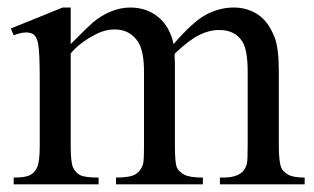

<svg xmlns="http://www.w3.org/2000/svg" viewBox="-20 -480 818 500"><path d="M164.1 -365.2Q212.9 -414.1 221.7 -421.4Q243.7 -439.9 269 -450.2Q294.4 -460.4 319.3 -460.4Q361.3 -460.4 391.6 -436Q421.9 -411.6 432.1 -365.2Q482.4 -423.8 517.1 -442.1Q551.8 -460.4 588.4 -460.4Q624 -460.4 651.6 -442.1Q679.2 -423.8 695.3 -382.3Q706.1 -354 706.1 -293.5V-101.1Q706.1 -59.1 712.4 -43.5Q717.3 -32.7 730.5 -25.1Q743.7 -17.6 773.4 -17.6V0H552.7V-17.6H562Q590.8 -17.6 606.9 -28.8Q618.2 -36.6 623 -53.7Q625 -62 625 -101.1V-293.5Q625 -348.1 611.8 -370.6Q592.8 -401.9 550.8 -401.9Q524.9 -401.9 498.8 -388.9Q472.7 -376 435.5 -340.8L434.6 -335.4L435.5 -314.5V-101.1Q435.5 -55.2 440.7 -43.9Q445.8 -32.7 460 -25.1Q474.1 -17.6 508.3 -17.6V0H282.2V-17.6Q319.3 -17.6 333.3 -26.4Q347.2 -35.2 352.5 -52.7Q355 -61 355 -101.1V-293.5Q355 -348.1 338.9 -372.1Q317.4 -403.3 278.8 -403.3Q252.4 -403.3 226.6 -389.2Q186 -367.7 164.1 -340.8V-101.1Q164.1 -57.1 170.2 -43.9Q176.3 -30.8 188.2 -24.2Q200.2 -17.6 236.8 -17.6V0H15.6V-17.6Q46.4 -17.6 58.6 -24.2Q70.8 -30.8 77.1 -45.2Q83.5 -59.6 83.5 -101.1V-272Q83.5 -345.7 79.1 -367.2Q75.7 -383.3 68.4 -389.4Q61 -395.5 48.3 -395.5Q34.7 -395.5 15.6 -388.2L8.3 -405.8L143.1 -460.4H164.1Z"/></svg>

Font: Jameel Khushkhati
Style: Regular
Weight: 400
Version: Version 3.5